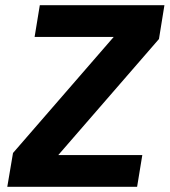

<svg xmlns="http://www.w3.org/2000/svg" viewBox="-20 -718 652 738"><path d="M507 0H8L30 -130L417 -576H113L133 -698H612L591 -568L204 -122H527Z"/></svg>

Font: iA Writer Mono V
Style: Regular
Weight: 400
Italic angle: -9.5°
Designer: Mike Abbink, Paul van der Laan, Pieter van Rosmalen
Foundry: Bold Monday
Version: Version 2.000